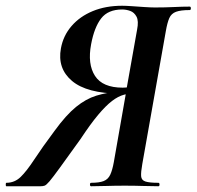

<svg xmlns="http://www.w3.org/2000/svg" viewBox="-54 -648 684 668"><path d="M497 -12Q501 -12 501 -6Q501 0 497 0Q473 0 444 -1Q415 -2 380 -2Q345 -2 316 -1Q287 0 263 0Q259 0 259 -6Q259 -12 263 -12Q291 -12 306.5 -18Q322 -24 329.5 -40Q337 -56 342 -84L385 -329L422 -324Q398 -324 377.5 -318.5Q357 -313 335.5 -296.5Q314 -280 287.5 -248.5Q261 -217 226 -164Q180 -100 155 -65.5Q130 -31 118.5 -17.5Q107 -4 101 -2Q95 0 87 0H-32Q-34 0 -34 -6Q-34 -12 -32 -12Q-3 -12 18 -32.5Q39 -53 65.5 -93.5Q92 -134 136 -193Q176 -248 210.5 -276Q245 -304 280.5 -315Q316 -326 357 -329L364 -322Q248 -323 196.5 -366.5Q145 -410 158 -480Q166 -524 195 -557.5Q224 -591 269 -609.5Q314 -628 371 -628Q384 -628 405 -626.5Q426 -625 448.5 -623.5Q471 -622 485 -622Q521 -622 551 -623.5Q581 -625 606 -625Q610 -625 610 -619Q610 -613 606 -613Q575 -613 558.5 -607Q542 -601 535 -585Q528 -569 523 -540L441 -77Q436 -49 437 -35Q438 -21 452 -16.5Q466 -12 497 -12ZM263 -494Q250 -425 276.5 -384Q303 -343 373 -343Q385 -343 401 -345.5Q417 -348 427 -351L386 -337L423 -545Q429 -575 421 -590Q413 -605 399 -610Q385 -615 371 -615Q322 -615 298 -584Q274 -553 263 -494Z"/></svg>

Font: Cormorant Infant Light
Style: Italic
Weight: 300
Italic angle: -10°
Designer: Christian Thalmann (Catharsis Fonts)
Foundry: Catharsis Fonts
Version: Version 4.001